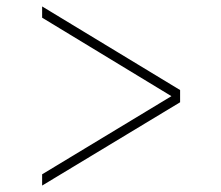

<svg xmlns="http://www.w3.org/2000/svg" viewBox="-20 -566 688 597"><path d="M111 -546V-511L513 -267L111 -24V11L540 -248V-286Z"/></svg>

Font: Sprat Condesed
Style: Regular
Weight: 400
Width: 3
Designer: Ethan Nakache
Foundry: Collletttivo
Version: Version 2.000;Glyphs 3.2 (3217)